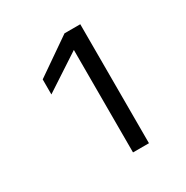

<svg xmlns="http://www.w3.org/2000/svg" viewBox="-151 -778 881 907"><g transform="rotate(-30 290.0 -324.5)"><path d="M319 -559 122 -430V-512L320 -649H406V0H319Z"/></g></svg>

Font: Play
Style: Regular
Weight: 400
Designer: Jonas Hecksher (Cyrillic expansion: Cyreal)
Foundry: Jonas Hecksher, Playtype, e-types AS
Version: Version 2.101; ttfautohint (v1.5.65-e2d9)